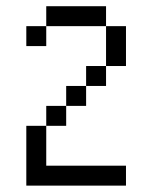

<svg xmlns="http://www.w3.org/2000/svg" viewBox="-20 -582 478 602"><path d="M62.5 -187.5H125V-62.5H375V0H62.5ZM125 -187.5V-250H187.5V-187.5ZM187.5 -312.5H250V-250H187.5ZM250 -375H312.5V-312.5H250ZM312.5 -500H375V-375H312.5ZM125 -562.5H312.5V-500H125ZM62.5 -500H125V-437.5H62.5Z"/></svg>

Font: Pixel Operator SC
Style: Regular
Weight: 400
Designer: Jayvee Enaguas (GrandChaos9000)
Foundry: The Grandoplex Project
Version: Version 1.4.1 (September 5, 2015)